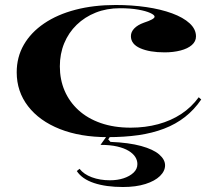

<svg xmlns="http://www.w3.org/2000/svg" viewBox="-20 -535 876 770"><path d="M412 15Q302 15 220 -17.5Q138 -50 92.5 -109Q47 -168 47 -245Q47 -306 75.5 -355.5Q104 -405 157 -441Q210 -477 283 -496Q356 -515 444 -515Q509 -515 567 -506.5Q625 -498 670 -481.5Q715 -465 740.5 -441.5Q766 -418 766 -389Q766 -369 749.5 -354.5Q733 -340 704 -332.5Q675 -325 640 -325Q580 -325 542.5 -341.5Q505 -358 505 -390Q505 -407 518.5 -421Q532 -435 557 -444Q600 -458 600 -468Q600 -475 582.5 -483Q565 -491 534 -496.5Q503 -502 461 -502Q408 -502 364 -484.5Q320 -467 287.5 -435.5Q255 -404 237.5 -361.5Q220 -319 220 -269Q220 -216 239 -171.5Q258 -127 294.5 -93.5Q331 -60 384 -41.5Q437 -23 504 -23Q563 -23 614.5 -37Q666 -51 707 -78Q748 -105 777 -145L787 -136Q759 -95 722 -66Q685 -37 638 -19Q591 -1 535 7Q479 15 412 15ZM473 215Q405 215 357 199Q309 183 288 151L299 142Q316 164 348.5 176Q381 188 421 188Q451 188 475.5 180Q500 172 515.5 157.5Q531 143 531 123Q531 108 522.5 94.5Q514 81 496 70Q478 59 450 52.5Q422 46 383 46L416 0H430L414 24L423 34Q497 37 546 50.5Q595 64 618.5 84.5Q642 105 642 128Q642 151 621.5 171Q601 191 563 203Q525 215 473 215Z"/></svg>

Font: Kalnia SemiExpanded
Style: Regular
Weight: 400
Width: 6
Designer: Frida Medrano
Foundry: Frida Medrano
Version: Version 1.105